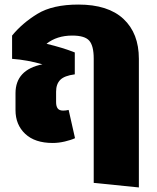

<svg xmlns="http://www.w3.org/2000/svg" viewBox="-20 -607 689 842"><path d="M589 -349V215L391 195V-350Q391 -406 371.5 -428.5Q352 -451 297 -451Q229 -451 184 -415Q255 -398 308 -377V-281Q262 -275 244 -256.5Q226 -238 226 -205V-159Q226 -141 233 -131.5Q240 -122 257 -122Q269 -122 281 -125L309 -1Q292 7 264.5 13.5Q237 20 211 20Q133 20 90.5 -20Q48 -60 48 -124V-198Q48 -301 166 -325Q100 -344 33 -349V-451Q78 -506 144.5 -546.5Q211 -587 324 -587Q454 -587 521.5 -524Q589 -461 589 -349Z"/></svg>

Font: FiraGO Heavy
Style: Regular
Weight: 900
Designer: bBox Type
Foundry: bBox Type GmbH
Version: Version 1.001